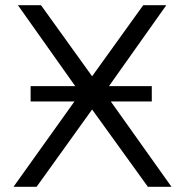

<svg xmlns="http://www.w3.org/2000/svg" viewBox="-20 -720 710 740"><path d="M32 0H121L335 -298L550 0H641L407 -329H565V-388H400L621 -700H532L335 -426L138 -700H49L270 -388H98V-329H267Z"/></svg>

Font: Montserrat-Alt1
Style: Regular
Weight: 400
Designer: Differentunic
Foundry: Differentunic
Version: Version 7.222